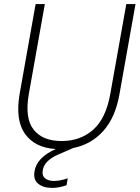

<svg xmlns="http://www.w3.org/2000/svg" viewBox="-20 -722 685 938"><path d="M76 -264 154 -702H199L121 -264Q100 -145 144 -89Q188 -33 281 -33Q373 -33 435.5 -88.5Q498 -144 519 -264L597 -702H642L564 -264Q544 -148 484.5 -82Q425 -16 338 1L269 31Q197 61 189 109Q184 135 199.5 148.5Q215 162 244 162Q274 162 311 149L305 183Q268 196 235 196Q191 196 166 175Q141 154 149 113Q160 48 252 6Q151 0 102.5 -67.5Q54 -135 76 -264Z"/></svg>

Font: Poppins ExtraLight
Style: Italic
Weight: 275
Italic angle: -10°
Designer: Ninad Kale (Devanagari), Jonny Pinhorn (Latin)
Foundry: Indian Type Foundry
Version: Version 3.200;PS 1.000;hotconv 16.6.54;makeotf.lib2.5.65590